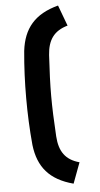

<svg xmlns="http://www.w3.org/2000/svg" viewBox="-68 -932 604 1163"><g transform="rotate(-5 234.0 -350.5)"><path d="M331 191 378 65C293 42 257 -12 251 -103C245 -201 242 -280 242 -350C242 -420 245 -499 251 -598C257 -688 293 -742 378 -766L331 -892C187 -854 119 -771 103 -636C94 -541 90 -444 90 -350C90 -256 94 -160 103 -64C119 71 187 153 331 191Z"/></g></svg>

Font: Finlandica
Style: Bold
Weight: 700
Designer: Niklas Ekholm, Juho Hiilivirta, Jaakko Suomalainen
Foundry: Helsinki Type Studio
Version: Version 2.000;Glyphs 3.2 (3202)